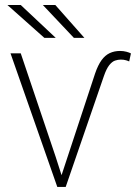

<svg xmlns="http://www.w3.org/2000/svg" viewBox="-20 -739 538 759"><path d="M247.6 -120.1 356 -448.7Q367.2 -481.4 381.3 -501Q395.5 -520.5 413.8 -529.1Q432.1 -537.6 454.6 -537.6Q468.3 -537.6 480 -534.4Q491.7 -531.2 497.6 -527.8L490.7 -496.1Q487.3 -498 478.3 -500.7Q469.2 -503.4 457.5 -503.4Q446.3 -503.4 434.8 -499.5Q423.3 -495.6 412.1 -481.7Q400.9 -467.8 390.6 -438L239.7 0H208ZM62 -528.3 199.7 -120.1 238.3 0H206.5L21.5 -528.3ZM200.2 -589.4H155.3L9.3 -719.2H62ZM313.5 -589.4H272L149.4 -719.2H198.7Z"/></svg>

Font: Roboto ExtraLight
Style: Regular
Weight: 250
Designer: Christian Robertson
Foundry: Google
Version: Version 3.009; 2024